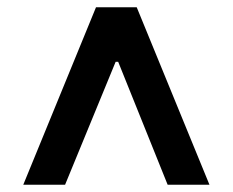

<svg xmlns="http://www.w3.org/2000/svg" viewBox="-20 -648 640 528"><path d="M44 -140 244 -628H356L556 -140H441L305 -478H298L159 -140Z"/></svg>

Font: Nunito Sans 6pt ExtraBold
Style: Regular
Weight: 800
Version: Version 3.101;gftools[0.9.27]